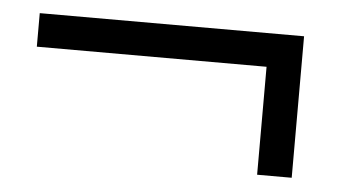

<svg xmlns="http://www.w3.org/2000/svg" viewBox="-32 -431 671 365"><g transform="rotate(5 303.0 -248.0)"><path d="M30.8 -382.8H535.2V-112.8H469.2V-318.8H30.8Z"/></g></svg>

Font: Accordance
Style: Bold-Italic
Weight: 700
Italic angle: -11°
Version: Version 1.2 (build January 31, 2020) Miklal Software Solutio